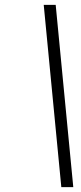

<svg xmlns="http://www.w3.org/2000/svg" viewBox="-20 -718 332 786"><path d="M208 -698H159L231 48H280Z"/></svg>

Font: Libertinus Sans
Style: Italic
Weight: 400
Italic angle: -12°
Designer: Philipp H. Poll, Khaled Hosny
Foundry: Caleb Maclennan
Version: Version 7.050;RELEASE